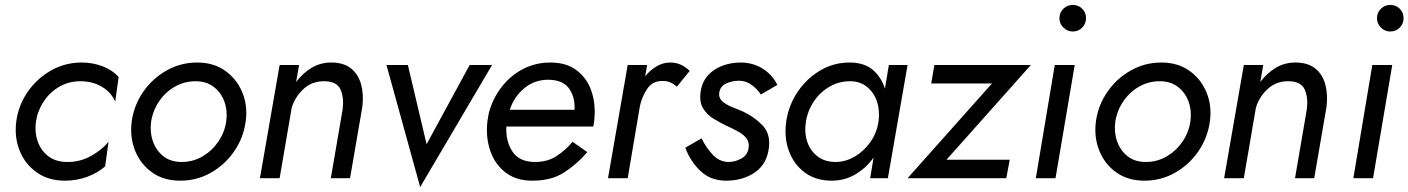

<svg xmlns="http://www.w3.org/2000/svg" viewBox="-20 -724 5722 780"><path d="M126 -230Q133 -275 158 -312.5Q183 -350 221.5 -372Q260 -394 306 -394Q356 -394 394 -371.5Q432 -349 448 -311L462 -411Q436 -440 396 -455Q356 -470 312 -470Q244 -470 187 -437.5Q130 -405 92.5 -351Q55 -297 46 -230Q38 -166 60 -111.5Q82 -57 129.5 -23.5Q177 10 244 10Q291 10 333.5 -5.5Q376 -21 407 -48L421 -148Q394 -115 349 -90Q304 -65 250 -66Q205 -67 175.5 -90Q146 -113 133 -150Q120 -187 126 -230Z M515 -230Q507 -166 529 -111.5Q551 -57 598 -23.5Q645 10 712 10Q780 10 837 -22.5Q894 -55 931.5 -109.5Q969 -164 978 -230Q987 -294 964.5 -348.5Q942 -403 895 -436.5Q848 -470 781 -470Q714 -470 656.5 -437.5Q599 -405 561.5 -350.5Q524 -296 515 -230ZM594 -230Q601 -275 626.5 -312.5Q652 -350 690.5 -372Q729 -394 774 -394Q819 -394 849 -370.5Q879 -347 892 -310Q905 -273 899 -230Q892 -185 866.5 -148Q841 -111 802.5 -88.5Q764 -66 718 -66Q673 -66 643.5 -89.5Q614 -113 601 -150.5Q588 -188 594 -230Z M1372 -280 1324 0H1402L1452 -290Q1458 -340 1447 -381Q1436 -422 1406 -446Q1376 -470 1326 -470Q1281 -470 1245 -448Q1209 -426 1183 -391L1195 -460H1116L1036 0H1116L1165 -286Q1178 -330 1213 -362.5Q1248 -395 1299 -394Q1349 -393 1363.5 -360Q1378 -327 1372 -280Z M1550 -460 1687 36 1979 -460H1888L1713 -138L1637 -460Z M2051 -278Q2068 -331 2110.5 -366Q2153 -401 2210 -400Q2268 -399 2292.5 -363.5Q2317 -328 2314 -278ZM2037 -210H2390Q2392 -216 2392.5 -222Q2393 -228 2394 -234Q2401 -298 2383.5 -351.5Q2366 -405 2324 -437.5Q2282 -470 2216 -470Q2157 -470 2107.5 -445Q2058 -420 2022.5 -376.5Q1987 -333 1970 -279Q1966 -267 1964 -255Q1962 -243 1960 -230Q1953 -168 1971 -113.5Q1989 -59 2031.5 -25Q2074 9 2138 10Q2218 11 2271 -23Q2324 -57 2366 -106L2306 -148Q2278 -114 2241 -90Q2204 -66 2154 -66Q2090 -66 2062 -108Q2034 -150 2037 -210Z M2730 -372 2782 -436Q2764 -453 2745 -461.5Q2726 -470 2702 -470Q2674 -470 2647.5 -454.5Q2621 -439 2601 -414L2609 -460H2530L2450 0H2530L2580 -295Q2589 -334 2610.5 -365Q2632 -396 2674 -395Q2691 -395 2704 -389Q2717 -383 2730 -372Z M2830 -162 2764 -124Q2784 -69 2825.5 -29.5Q2867 10 2930 10Q2999 10 3048 -24.5Q3097 -59 3104 -127Q3110 -181 3077.5 -215Q3045 -249 3000 -270Q2980 -279 2955.5 -288.5Q2931 -298 2915 -312Q2899 -326 2902 -348Q2906 -374 2930.5 -385Q2955 -396 2982 -396Q3010 -396 3033 -379.5Q3056 -363 3071 -340L3138 -379Q3118 -420 3078.5 -445Q3039 -470 2988 -470Q2949 -470 2913.5 -456.5Q2878 -443 2854.5 -416Q2831 -389 2826 -348Q2821 -309 2836.5 -283.5Q2852 -258 2879 -241.5Q2906 -225 2936 -211Q2958 -201 2979 -189.5Q3000 -178 3012.5 -162Q3025 -146 3021 -122Q3017 -94 2992 -80Q2967 -66 2938 -66Q2902 -67 2875 -96Q2848 -125 2830 -162Z M3174 -230Q3165 -165 3185 -110.5Q3205 -56 3249.5 -23Q3294 10 3359 10Q3412 10 3455.5 -16Q3499 -42 3529 -84L3515 0H3587L3667 -460H3591L3575 -364Q3560 -411 3526 -440Q3492 -469 3435 -470Q3370 -471 3314.5 -439Q3259 -407 3221.5 -352.5Q3184 -298 3174 -230ZM3254 -230Q3262 -277 3288 -314.5Q3314 -352 3353 -373.5Q3392 -395 3437 -394Q3476 -393 3503.5 -370Q3531 -347 3543 -310.5Q3555 -274 3549 -230Q3542 -184 3516 -147Q3490 -110 3452.5 -88Q3415 -66 3375 -66Q3331 -66 3301.5 -88.5Q3272 -111 3259.5 -148Q3247 -185 3254 -230Z M4010 -385 3667 0H4068L4082 -75H3825L4168 -460H3776L3763 -385Z M4284 -650Q4284 -628 4300 -612Q4316 -596 4338 -596Q4361 -596 4376.5 -612Q4392 -628 4392 -650Q4392 -673 4376.5 -688.5Q4361 -704 4338 -704Q4316 -704 4300 -688.5Q4284 -673 4284 -650ZM4265 -460 4188 0H4268L4346 -460Z M4432 -230Q4424 -166 4446 -111.5Q4468 -57 4515 -23.5Q4562 10 4629 10Q4697 10 4754 -22.5Q4811 -55 4848.5 -109.5Q4886 -164 4895 -230Q4904 -294 4881.5 -348.5Q4859 -403 4812 -436.5Q4765 -470 4698 -470Q4631 -470 4573.5 -437.5Q4516 -405 4478.5 -350.5Q4441 -296 4432 -230ZM4511 -230Q4518 -275 4543.5 -312.5Q4569 -350 4607.5 -372Q4646 -394 4691 -394Q4736 -394 4766 -370.5Q4796 -347 4809 -310Q4822 -273 4816 -230Q4809 -185 4783.5 -148Q4758 -111 4719.5 -88.5Q4681 -66 4635 -66Q4590 -66 4560.5 -89.5Q4531 -113 4518 -150.5Q4505 -188 4511 -230Z M5289 -280 5241 0H5319L5369 -290Q5375 -340 5364 -381Q5353 -422 5323 -446Q5293 -470 5243 -470Q5198 -470 5162 -448Q5126 -426 5100 -391L5112 -460H5033L4953 0H5033L5082 -286Q5095 -330 5130 -362.5Q5165 -395 5216 -394Q5266 -393 5280.5 -360Q5295 -327 5289 -280Z M5574 -650Q5574 -628 5590 -612Q5606 -596 5628 -596Q5651 -596 5666.5 -612Q5682 -628 5682 -650Q5682 -673 5666.5 -688.5Q5651 -704 5628 -704Q5606 -704 5590 -688.5Q5574 -673 5574 -650ZM5555 -460 5478 0H5558L5636 -460Z"/></svg>

Font: Jost* 400 Book Italic
Style: Italic
Weight: 400
Italic angle: -10°
Version: Version 3.200; ttfautohint (v0.97) -l 8 -r 50 -G 200 -x 14 -